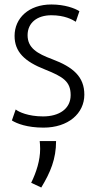

<svg xmlns="http://www.w3.org/2000/svg" viewBox="-20 -559 431 856"><path d="M33 -22C55 -8 101 10 174 10C284 10 356 -53 356 -137C356 -217 306 -260 213 -295C146 -320 103 -345 103 -402C103 -457 145 -491 209 -491C268 -491 302 -472 318 -462C323 -478 329 -493 334 -509C314 -522 269 -539 209 -539C108 -539 45 -478 45 -399C45 -328 89 -285 181 -249C261 -217 295 -196 295 -135C295 -74 244 -40 172 -40C106 -40 63 -60 50 -71ZM119 256 164 277C205 209 230 150 230 70H157C158 77 159 93 159 105C159 156 142 209 119 256Z"/></svg>

Font: Repo Light
Style: Regular
Weight: 300
Designer: Stefan Peev
Foundry: Context Ltd
Version: Version 001.502